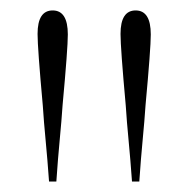

<svg xmlns="http://www.w3.org/2000/svg" viewBox="-20 -730 361 368"><path d="M62 -528Q52 -638 52 -665Q52 -710 81 -710Q110 -710 110 -664Q110 -637 100 -529Q98 -499 94.5 -462.5Q91 -426 88 -382H74Q71 -424 67.5 -460.5Q64 -497 62 -528ZM221 -528Q211 -638 211 -665Q211 -710 240 -710Q269 -710 269 -664Q269 -637 259 -529Q257 -499 253.5 -462.5Q250 -426 247 -382H233Q230 -424 226.5 -460.5Q223 -497 221 -528Z"/></svg>

Font: Fahkwang ExtraLight
Style: Regular
Weight: 275
Designer: Suppakit Chalermlarp | Katatrad Co.,Ltd.
Foundry: Cadson Demak Co.,Ltd.
Version: Version 1.000; ttfautohint (v1.6)